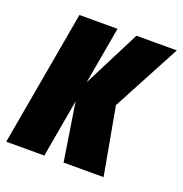

<svg xmlns="http://www.w3.org/2000/svg" viewBox="-145 -697 759 796"><g transform="rotate(20 234.5 -299.0)"><path d="M-33 0 72.5 -597.5H240.5L196 -345.5L324 -597.5H502L342.5 -298L396.5 0H220L180 -255.5L135 0Z"/></g></svg>

Font: Anybody Condensed ExtraBold
Style: Italic
Weight: 800
Width: 3
Italic angle: -10°
Designer: Tyler Finck
Foundry: Etcetera Type Company
Version: Version 1.010; ttfautohint (v1.8.3) -l 8 -r 50 -G 200 -x 14 